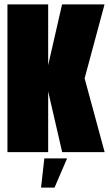

<svg xmlns="http://www.w3.org/2000/svg" viewBox="-20 -695 503 877"><path d="M14 0H200V-277.5L264 0H458L366.5 -337L457.5 -675H263.5L200 -397V-675H14ZM167.5 162H229L286.5 28.5H182.5Z"/></svg>

Font: Anybody ExtraCondensed Black
Style: Regular
Weight: 900
Width: 2
Version: Version 1.113;gftools[0.9.25]